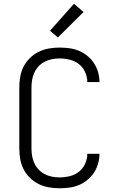

<svg xmlns="http://www.w3.org/2000/svg" viewBox="-20 -997 640 1025"><path d="M297 8Q269 8 240.5 3Q212 -2 186.5 -14.5Q161 -27 140 -47.5Q119 -68 106 -93.5Q93 -119 88 -147.5Q83 -176 83 -205V-530Q83 -559 88 -587.5Q93 -616 106 -641.5Q119 -667 140 -687.5Q161 -708 186.5 -720.5Q212 -733 240.5 -738Q269 -743 297 -743Q324 -743 350.5 -739.5Q377 -736 401 -726Q425 -716 446 -699Q467 -682 481.5 -660Q496 -638 503.5 -612Q511 -586 511 -560V-559H446V-560Q446 -587 434 -613Q422 -639 400.5 -655.5Q379 -672 352 -678.5Q325 -685 297 -685Q277 -685 257 -681Q237 -677 218.5 -667.5Q200 -658 186 -643Q172 -628 163.5 -609.5Q155 -591 151.5 -571Q148 -551 148 -530V-205Q148 -184 151.5 -164Q155 -144 163.5 -125.5Q172 -107 186 -92Q200 -77 218.5 -67.5Q237 -58 257 -54Q277 -50 297 -50Q325 -50 352 -56.5Q379 -63 400.5 -79.5Q422 -96 434 -122Q446 -148 446 -175V-176H511V-175Q511 -149 503.5 -123Q496 -97 481.5 -75Q467 -53 446 -36Q425 -19 401 -9Q377 1 350.5 4.5Q324 8 297 8ZM289 -797 247 -833 375 -977 426 -933Z"/></svg>

Font: Iosevka Aile Light
Style: Regular
Weight: 300
Designer: Belleve Invis
Foundry: Belleve Invis
Version: Version 27.3.5; ttfautohint (v1.8.4)